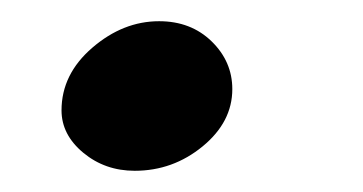

<svg xmlns="http://www.w3.org/2000/svg" viewBox="-20 -128 342 181"><path d="M38 -24Q38 -58 67 -83Q96 -108 130 -108Q160 -108 179.5 -89Q199 -70 199 -44Q199 -13 171 10Q143 33 107 33Q79 33 58.5 16Q38 -1 38 -24Z"/></svg>

Font: Sriracha
Style: Regular
Weight: 400
Designer: Suppakit Chalermlarp
Version: Version 1.002g